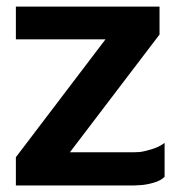

<svg xmlns="http://www.w3.org/2000/svg" viewBox="-20 -570 561 590"><path d="M485.8 -130.9V-26.9Q475.1 -15.1 451.2 -8.3Q427.2 -1.5 408.7 -1L390.1 0H28.8V-86.9L304.2 -449.2H28.8V-549.8H470.2V-463.9L194.8 -102.1H391.1Q397.5 -102.1 408.2 -102.8Q418.9 -103.5 444.1 -110.8Q469.2 -118.2 485.8 -130.9Z"/></svg>

Font: Junction Bold
Style: Bold
Weight: 700
Designer: Caroline Hadilaksono
Foundry: Caroline Hadilaksono
Version: Version 001.001